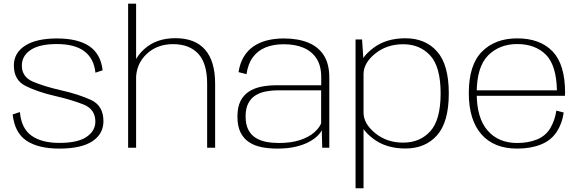

<svg xmlns="http://www.w3.org/2000/svg" viewBox="-20 -805 3169 1046"><path d="M302.5 4.5Q422.5 4.5 483 -35.2Q543.5 -75 543.5 -145Q543.5 -229.5 475.2 -260.8Q407 -292 311 -313.5Q221.5 -334 160.2 -359.8Q99 -385.5 99 -448Q99 -500.5 146.8 -532.8Q194.5 -565 290 -565Q387.5 -565 439.8 -525.5Q492 -486 500 -409L539 -422Q529 -511 466.8 -553.2Q404.5 -595.5 290.5 -595.5Q177.5 -595.5 116.5 -556Q55.5 -516.5 55.5 -448Q55.5 -368.5 119.8 -336.5Q184 -304.5 278.5 -282.5Q370.5 -261.5 435 -235.8Q499.5 -210 499.5 -142.5Q499.5 -92 451.5 -59.2Q403.5 -26.5 303 -26.5Q206.5 -26.5 151.2 -66.2Q96 -106 88.5 -194.5L49 -181.5Q60 -81 124.8 -38.2Q189.5 4.5 302.5 4.5Z M678 0H721.5V-785H678ZM1108.5 0H1152V-349Q1152 -472 1097.2 -534.5Q1042.5 -597 935.5 -597Q831 -597 765.5 -537.2Q700 -477.5 700 -402L721 -373Q721 -456 778.2 -510.2Q835.5 -564.5 922.5 -564.5Q1011.5 -564.5 1060 -512.2Q1108.5 -460 1108.5 -348Z M1491 4.5Q1548.5 4.5 1591.2 -5.8Q1634 -16 1663.5 -32Q1693 -48 1710.2 -65.2Q1727.5 -82.5 1733 -96.5L1735.5 0H1774V-383Q1774 -457 1744 -503.8Q1714 -550.5 1658.5 -573Q1603 -595.5 1526 -595.5Q1476.5 -595.5 1434.5 -584.8Q1392.5 -574 1360.5 -552Q1328.5 -530 1307.8 -495.2Q1287 -460.5 1279.5 -412L1323 -401Q1331 -457.5 1357.8 -493.5Q1384.5 -529.5 1427.2 -546.8Q1470 -564 1526 -564Q1588.5 -564 1634 -544.5Q1679.5 -525 1704.8 -485.5Q1730 -446 1730 -384.5V-340.5H1487Q1443 -340.5 1404 -332.8Q1365 -325 1335.8 -306Q1306.5 -287 1290 -254Q1273.5 -221 1273.5 -170Q1273.5 -118 1290.2 -84Q1307 -50 1336.8 -30.5Q1366.5 -11 1405.8 -3.2Q1445 4.5 1491 4.5ZM1498.5 -26Q1462.5 -26 1430 -32.2Q1397.5 -38.5 1372.2 -54.5Q1347 -70.5 1332.5 -98.8Q1318 -127 1318 -171Q1318 -214.5 1332.8 -242.5Q1347.5 -270.5 1372.5 -285.8Q1397.5 -301 1429.2 -307Q1461 -313 1494.5 -313H1729.5V-133Q1719.5 -108 1691 -83Q1662.5 -58 1614.5 -42Q1566.5 -26 1498.5 -26Z M1917 220.5H1960.5V-470L1952.5 -590H1917ZM2188.5 4Q2297.5 4 2361.2 -68.2Q2425 -140.5 2425 -296Q2425 -452.5 2361.2 -524.5Q2297.5 -596.5 2188.5 -596.5Q2083 -596.5 2013 -543Q1943 -489.5 1943 -440.5L1960.5 -401Q1960.5 -461.5 2023.8 -512.8Q2087 -564 2176.5 -564Q2268 -564 2324.2 -502.2Q2380.5 -440.5 2380.5 -296Q2380.5 -152 2324.2 -90Q2268 -28 2176.5 -28Q2087 -28 2023.8 -79.8Q1960.5 -131.5 1960.5 -192L1943 -152Q1943 -103 2013 -49.5Q2083 4 2188.5 4Z M2798 4.5V-26Q2694.5 -26 2636 -94.5Q2577 -162.5 2577 -297.5Q2577 -440.5 2639 -503Q2701 -565 2798 -565Q2897.5 -565 2956 -505Q3011.5 -446.5 3014 -313H2569.5V-283H3057.5Q3058.5 -292 3058.5 -300.5Q3058.5 -453 2991 -524.5Q2922.5 -596 2798 -596Q2677.5 -596 2606 -524Q2534 -452 2534 -298Q2534 -151.5 2603 -73Q2671 4.5 2798 4.5ZM2798 -26V4.5Q2871 4.5 2926 -17.5Q2981 -39 3012.5 -86Q3043 -132.5 3051 -192L3011 -202.5Q3003.5 -151 2978.5 -107.5Q2953 -64.5 2905 -45Q2857 -26 2798 -26Z"/></svg>

Font: Anybody SemiExpanded ExtraLight
Style: Regular
Weight: 250
Width: 6
Version: Version 1.113;gftools[0.9.25]